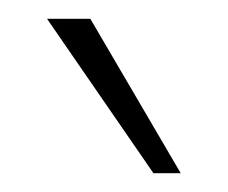

<svg xmlns="http://www.w3.org/2000/svg" viewBox="-20 -812 242 204"><path d="M30 -792H76L172 -628H143Z"/></svg>

Font: Be Vietnam Thin
Style: Regular
Weight: 100
Designer: Gabriel Lam
Foundry: TypeRant
Version: Version 4.000